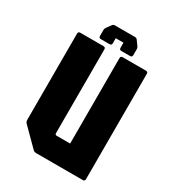

<svg xmlns="http://www.w3.org/2000/svg" viewBox="-189 -903 923 1013"><g transform="rotate(30 272.5 -396.0)"><path d="M188.5 0Q176.5 0 168.5 -8.5L68.5 -108.5Q60 -116.5 60 -128.5V-654Q60 -666.5 72.5 -666.5H214Q226.5 -666.5 226.5 -654V-143.5Q226.5 -133.5 236.5 -133.5H318.5V-654Q318.5 -666.5 331 -666.5H472.5Q485 -666.5 485 -654V-12.5Q485 0 472.5 0ZM211.5 -791.5H333.5Q343 -791.5 348.5 -784L369 -755.5Q374 -748.5 374 -740.5V-704Q374 -691.5 361.5 -691.5H308.5Q296 -691.5 296 -704V-735H249V-704Q249 -691.5 236.5 -691.5H183.5Q171 -691.5 171 -704V-740.5Q171 -748.5 176 -755.5L196.5 -784Q202 -791.5 211.5 -791.5Z"/></g></svg>

Font: Jaro
Style: Regular
Weight: 400
Designer: Agyei Archer, Celine Hurka, Mirko Velimirović
Version: Version 1.000